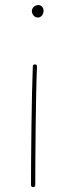

<svg xmlns="http://www.w3.org/2000/svg" viewBox="-20 -740 272 768"><path d="M107.4 -694.8C107.4 -686.5 115.2 -669.9 131.3 -669.9C145 -669.9 154.3 -682.1 154.3 -698.2C154.3 -706.5 147.9 -719.7 133.8 -719.7C117.7 -719.7 107.4 -708 107.4 -694.8ZM120.1 -482.4C114.3 -482.4 111.3 -480 111.3 -474.6C106.4 -361.3 104 -101.1 104 0C104 5.4 106.9 8.3 112.3 8.3C118.2 8.3 121.1 5.4 121.1 0C121.1 -101.1 123 -361.3 127.9 -473.6C127.9 -479.5 125.5 -482.4 120.1 -482.4Z"/></svg>

Font: Mikhak Thin
Style: Regular
Weight: 100
Designer: Amin Abedi
Version: Version 3.2